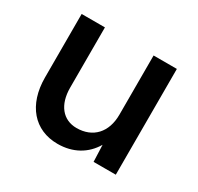

<svg xmlns="http://www.w3.org/2000/svg" viewBox="-116 -638 812 786"><g transform="rotate(30 290.0 -245.0)"><path d="M240 10C313 10 369 -23 402 -79L405 0H510V-500H400V-220C400 -137 352 -85 275 -85C210 -85 170 -135 170 -215V-500H60V-200C60 -71 130 10 240 10Z"/></g></svg>

Font: Gully Medium
Style: Regular
Weight: 500
Designer: jaikishan Patel
Foundry: MagicType
Version: Version 1.000;Glyphs 3.2 (3242)